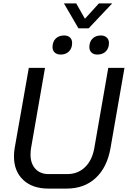

<svg xmlns="http://www.w3.org/2000/svg" viewBox="-20 -1098 750 1126"><path d="M62 -180Q62 -206 66 -229L149 -700H244L162 -229Q159 -210 159 -192Q159 -139 187.5 -108Q216 -77 266 -77H373Q436 -77 478 -117Q520 -157 533 -229L615 -700H710L628 -229Q608 -116 541 -54Q474 8 371 8H264Q170 8 116 -43Q62 -94 62 -180ZM355 -1078H427L478 -988L560 -1078H638L500 -932H440ZM288 -822Q288 -853 306.5 -871.5Q325 -890 356 -890Q378 -890 390.5 -878Q403 -866 403 -846Q403 -815 384.5 -796.5Q366 -778 336 -778Q314 -778 301 -790Q288 -802 288 -822ZM504 -822Q504 -853 522.5 -871.5Q541 -890 571 -890Q593 -890 606 -878Q619 -866 619 -846Q619 -815 600.5 -796.5Q582 -778 551 -778Q529 -778 516.5 -790Q504 -802 504 -822Z"/></svg>

Font: Bai Jamjuree Medium
Style: Italic
Weight: 500
Italic angle: -10°
Version: Version 1.000; ttfautohint (v1.6)